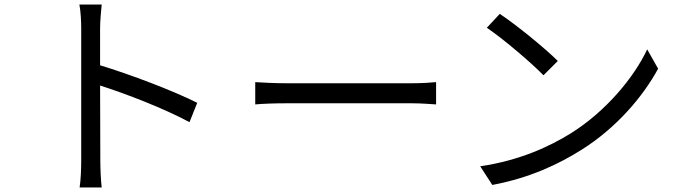

<svg xmlns="http://www.w3.org/2000/svg" viewBox="-20 -794 2990 844"><path d="M337 -88C337 -51 335 -2 330 30H427C423 -3 421 -57 421 -88L420 -418C531 -383 704 -316 813 -257L847 -342C742 -395 552 -467 420 -507V-670C420 -700 424 -743 427 -774H329C335 -743 337 -698 337 -670C337 -586 337 -144 337 -88Z M1102 -433V-335C1133 -338 1186 -340 1241 -340C1316 -340 1715 -340 1790 -340C1835 -340 1877 -336 1897 -335V-433C1875 -431 1839 -428 1789 -428C1715 -428 1315 -428 1241 -428C1185 -428 1132 -431 1102 -433Z M2177 -733 2120 -672C2194 -622 2319 -515 2369 -463L2432 -526C2376 -582 2248 -686 2177 -733ZM2091 -63 2144 19C2310 -12 2437 -73 2537 -136C2688 -231 2805 -367 2873 -492L2825 -577C2767 -454 2645 -306 2491 -209C2396 -150 2266 -89 2091 -63Z"/></svg>

Font: Source Han Sans KR
Style: Regular
Weight: 400
Designer: Ryoko NISHIZUKA 西塚涼子 (kana, bopomofo & ideographs); Paul D. Hunt (Latin, Greek & Cyrillic); Sandoll Communications 산돌커뮤니
Foundry: Adobe
Version: Version 2.004;hotconv 1.0.118;makeotfexe 2.5.65603